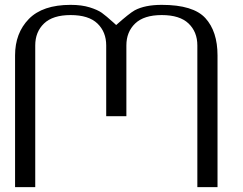

<svg xmlns="http://www.w3.org/2000/svg" viewBox="-20 -770 998 790"><path d="M875 0Q875 0 792 0V-583Q792 -638.7 755.9 -673.3Q719.7 -708 645.5 -708Q572.3 -708 536.1 -673.3Q500 -638.7 500 -583V-292H417V-583Q417 -638.7 380.9 -673.3Q344.7 -708 270.5 -708Q197.3 -708 161.1 -673.3Q125 -638.7 125 -583V0H42V-542Q42 -633.8 98.6 -691.9Q155.3 -750 270.5 -750Q316.4 -750 349.1 -739.7Q381.8 -729.5 398.9 -717.3Q416 -705.1 447.3 -676.8Q454.1 -669.9 458 -667Q511.7 -714.8 534.2 -727.5Q576.2 -750 645.5 -750Q775.4 -750 825.2 -695.3Q875 -640.6 875 -542Z"/></svg>

Font: okolaks
Style: Regular
Weight: 500
Version: Version 000.6.0